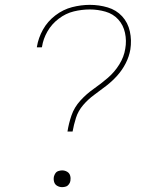

<svg xmlns="http://www.w3.org/2000/svg" viewBox="-20 -763 616 791"><path d="M258 -221H279Q284 -249 293 -277.5Q302 -306 322.5 -330Q343 -354 368.5 -372.5Q394 -391 418.5 -410Q443 -429 463.5 -452Q484 -475 498 -502.5Q512 -530 517 -559Q523 -597 515 -633.5Q507 -670 483 -696Q459 -722 423.5 -732.5Q388 -743 350 -743Q314 -743 277 -733.5Q240 -724 208 -699.5Q176 -675 157 -641Q138 -607 132 -570V-568H152L153 -570Q158 -603 175.5 -633.5Q193 -664 222 -686Q251 -708 284 -716Q317 -724 350 -724Q383 -724 414.5 -715Q446 -706 467 -683Q488 -660 495 -627.5Q502 -595 496 -562Q491 -529 471.5 -497.5Q452 -466 424 -442Q396 -418 366 -397Q336 -376 311 -348.5Q286 -321 274.5 -287.5Q263 -254 258 -221ZM236 8Q244 8 251.5 5.5Q259 3 264 -4Q269 -11 270 -18Q272 -29 269 -39.5Q266 -50 256.5 -55.5Q247 -61 236 -61Q229 -61 221 -58.5Q213 -56 208.5 -49.5Q204 -43 202 -35Q200 -24 203 -13.5Q206 -3 215.5 2.5Q225 8 236 8Z"/></svg>

Font: Iosevka Sparkle Thin
Style: Italic
Weight: 100
Italic angle: -9°
Designer: Belleve Invis
Foundry: Belleve Invis
Version: Version 4.5.0; ttfautohint (v1.8.3)